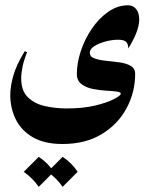

<svg xmlns="http://www.w3.org/2000/svg" viewBox="-20 -368 575 738"><path d="M472.7 -347.7Q491.2 -347.7 503.2 -333.3Q515.1 -318.8 515.1 -293Q515.1 -249 473.1 -181.6Q473.1 -200.2 464.1 -207.8Q455.1 -215.3 433.6 -215.3Q410.6 -215.3 385.5 -208.5Q360.4 -201.7 342.8 -190.7Q325.2 -179.7 325.2 -166Q325.2 -149.9 342.8 -143.6Q360.4 -137.2 386.2 -134.5Q412.1 -131.8 438.2 -128.4Q464.4 -125 481.9 -115.2Q499.5 -105.5 499.5 -84Q499.5 -13.2 466.3 48.3Q433.1 109.9 370.8 147.7Q308.6 185.5 220.2 185.5Q150.9 185.5 106.4 159.7Q62 133.8 40.8 91.1Q19.5 48.3 19.5 -2.9Q19.5 -36.1 31.2 -77.4Q43 -118.7 75.2 -171.4L84 -167Q71.8 -136.7 66.7 -111.8Q61.5 -86.9 61.5 -66.9Q61.5 -19 87.2 5.9Q112.8 30.8 152.8 39.8Q192.9 48.8 236.3 48.8Q299.3 48.8 345 37.8Q390.6 26.9 416.3 13.7Q441.9 0.5 443.8 -5.9Q446.3 -13.7 429.9 -15.9Q413.6 -18.1 388.2 -19.5Q362.8 -21 336.9 -26.1Q311 -31.2 293.2 -44.7Q275.4 -58.1 275.4 -84Q275.4 -125.5 290.5 -171.4Q305.7 -217.3 332.8 -257.3Q359.9 -297.4 395.8 -322.5Q431.6 -347.7 472.7 -347.7ZM128.9 234.9Q164.1 257.8 186.5 292.5L128.9 350.1Q106 316.9 71.3 292.5ZM220.7 234.9Q255.9 257.8 278.3 292.5L220.7 350.1Q197.8 316.9 163.1 292.5Z"/></svg>

Font: Lateef ExtraBold
Style: Regular
Weight: 800
Designer: SIL International
Foundry: SIL International
Version: Version 4.200